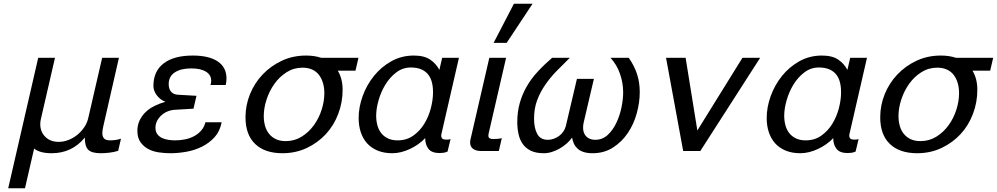

<svg xmlns="http://www.w3.org/2000/svg" viewBox="-20 -810 5348 1030"><path d="M185 -500H275L199 -170Q196 -157 196 -144Q196 -103 223 -76Q250 -49 295 -49Q321 -49 347 -59Q373 -69 394.5 -86.5Q416 -104 432 -127.5Q448 -151 454 -179L528 -500H618L534 -132Q529 -110 529 -96Q529 -78 538 -67.5Q547 -57 572 -57Q583 -57 598.5 -59Q614 -61 629 -66L614 -1Q593 6 567.5 9Q542 12 521 12Q473 12 454 -6Q435 -24 435 -72Q366 12 257 12Q194 12 163 -13L114 200H24Z M803 -349Q803 -428 858 -470Q913 -512 1014 -512Q1101 -512 1148 -480.5Q1195 -449 1195 -389Q1195 -381 1194 -372.5Q1193 -364 1191 -354H1109Q1111 -359 1112 -364.5Q1113 -370 1113 -377Q1113 -408 1085 -425.5Q1057 -443 1006 -443Q950 -443 917.5 -421.5Q885 -400 885 -359Q885 -334 897 -319Q909 -304 932 -302L1034 -296L1018 -227L918 -221Q898 -220 879.5 -212.5Q861 -205 846.5 -192Q832 -179 823 -162Q814 -145 814 -125Q814 -103 824.5 -89.5Q835 -76 851 -69Q867 -62 885.5 -59.5Q904 -57 919 -57Q947 -57 973.5 -62.5Q1000 -68 1022 -80Q1044 -92 1060 -110.5Q1076 -129 1082 -154H1169Q1160 -106 1131.5 -74.5Q1103 -43 1064 -23.5Q1025 -4 980.5 4Q936 12 894 12Q864 12 832.5 7.5Q801 3 775.5 -10.5Q750 -24 733.5 -47.5Q717 -71 717 -108Q717 -139 729 -164Q741 -189 761 -208.5Q781 -228 808.5 -241.5Q836 -255 867 -264Q839 -275 821 -299Q803 -323 803 -349Z M1297 -181Q1297 -245 1321 -304.5Q1345 -364 1388.5 -410Q1432 -456 1491.5 -484Q1551 -512 1622 -512Q1667 -512 1703 -500H1903L1887 -431H1792Q1818 -388 1818 -328Q1818 -261 1794.5 -199Q1771 -137 1728 -90.5Q1685 -44 1625.5 -16Q1566 12 1495 12Q1401 12 1349 -37.5Q1297 -87 1297 -181ZM1395 -187Q1395 -159 1402 -134.5Q1409 -110 1423.5 -92Q1438 -74 1460 -63.5Q1482 -53 1513 -53Q1560 -53 1598.5 -77Q1637 -101 1664 -138.5Q1691 -176 1705.5 -221.5Q1720 -267 1720 -310Q1720 -339 1713 -363.5Q1706 -388 1692 -407Q1678 -426 1655.5 -436.5Q1633 -447 1603 -447Q1556 -447 1517.5 -422.5Q1479 -398 1452 -360Q1425 -322 1410 -276Q1395 -230 1395 -187Z M1998 -189Q1998 -162 2004.5 -138Q2011 -114 2025 -96Q2039 -78 2061 -67.5Q2083 -57 2113 -57Q2161 -57 2196.5 -82Q2232 -107 2255.5 -145Q2279 -183 2291 -228.5Q2303 -274 2303 -315Q2303 -383 2272.5 -415.5Q2242 -448 2184 -448Q2141 -448 2106.5 -422Q2072 -396 2048 -357Q2024 -318 2011 -272.5Q1998 -227 1998 -189ZM1904 -177Q1904 -235 1925.5 -294.5Q1947 -354 1986 -402.5Q2025 -451 2079.5 -481.5Q2134 -512 2200 -512Q2256 -512 2288 -490Q2320 -468 2337 -435L2352 -500H2442L2348 -91Q2347 -89 2347 -86.5Q2347 -84 2347 -82Q2347 -61 2372 -61H2377Q2390 -61 2397 -64L2381 3Q2370 8 2359 9.5Q2348 11 2338 11Q2296 11 2278.5 -11.5Q2261 -34 2261 -69Q2245 -52 2224 -37Q2203 -22 2179.5 -11Q2156 0 2132 6Q2108 12 2085 12Q2040 12 2006 -2Q1972 -16 1949.5 -41Q1927 -66 1915.5 -100.5Q1904 -135 1904 -177Z M2605 -500H2695L2603 -101Q2602 -99 2601 -92.5Q2600 -86 2600 -82Q2600 -71 2608 -67.5Q2616 -64 2628 -64Q2640 -64 2653 -65.5Q2666 -67 2672 -69L2656 0H2559Q2534 0 2518 -11.5Q2502 -23 2502 -46Q2502 -54 2504 -62ZM2698 -580H2628L2737 -790H2837Z M2755 -156Q2755 -209 2768 -256Q2781 -303 2805 -345Q2829 -387 2864 -425Q2899 -463 2942 -500H3037Q2999 -463 2964.5 -427.5Q2930 -392 2903.5 -353Q2877 -314 2861 -270.5Q2845 -227 2845 -174Q2845 -123 2862 -91.5Q2879 -60 2919 -60Q2935 -60 2950.5 -65.5Q2966 -71 2979 -80.5Q2992 -90 3001.5 -103.5Q3011 -117 3015 -132L3075 -387H3166L3111 -152Q3108 -139 3108 -125Q3108 -95 3125.5 -77.5Q3143 -60 3173 -60Q3212 -60 3240 -86Q3268 -112 3286.5 -151Q3305 -190 3314 -234Q3323 -278 3323 -314Q3323 -365 3306 -414Q3289 -463 3255 -500H3353Q3383 -457 3397.5 -412.5Q3412 -368 3412 -316Q3412 -261 3396 -202.5Q3380 -144 3348 -96.5Q3316 -49 3268.5 -18.5Q3221 12 3159 12Q3131 12 3111 5.5Q3091 -1 3078.5 -12.5Q3066 -24 3059 -39Q3052 -54 3049 -72Q3037 -55 3020 -40Q3003 -25 2983 -13.5Q2963 -2 2941 5Q2919 12 2897 12Q2855 12 2827.5 -1.5Q2800 -15 2784 -38Q2768 -61 2761.5 -91.5Q2755 -122 2755 -156Z M3737 0H3645L3553 -500H3658L3721 -110L3963 -500H4058Z M4187 -189Q4187 -162 4193.5 -138Q4200 -114 4214 -96Q4228 -78 4250 -67.5Q4272 -57 4302 -57Q4350 -57 4385.5 -82Q4421 -107 4444.5 -145Q4468 -183 4480 -228.5Q4492 -274 4492 -315Q4492 -383 4461.5 -415.5Q4431 -448 4373 -448Q4330 -448 4295.5 -422Q4261 -396 4237 -357Q4213 -318 4200 -272.5Q4187 -227 4187 -189ZM4093 -177Q4093 -235 4114.5 -294.5Q4136 -354 4175 -402.5Q4214 -451 4268.5 -481.5Q4323 -512 4389 -512Q4445 -512 4477 -490Q4509 -468 4526 -435L4541 -500H4631L4537 -91Q4536 -89 4536 -86.5Q4536 -84 4536 -82Q4536 -61 4561 -61H4566Q4579 -61 4586 -64L4570 3Q4559 8 4548 9.5Q4537 11 4527 11Q4485 11 4467.5 -11.5Q4450 -34 4450 -69Q4434 -52 4413 -37Q4392 -22 4368.5 -11Q4345 0 4321 6Q4297 12 4274 12Q4229 12 4195 -2Q4161 -16 4138.5 -41Q4116 -66 4104.5 -100.5Q4093 -135 4093 -177Z M4702 -181Q4702 -245 4726 -304.5Q4750 -364 4793.5 -410Q4837 -456 4896.5 -484Q4956 -512 5027 -512Q5072 -512 5108 -500H5308L5292 -431H5197Q5223 -388 5223 -328Q5223 -261 5199.5 -199Q5176 -137 5133 -90.5Q5090 -44 5030.5 -16Q4971 12 4900 12Q4806 12 4754 -37.5Q4702 -87 4702 -181ZM4800 -187Q4800 -159 4807 -134.5Q4814 -110 4828.5 -92Q4843 -74 4865 -63.5Q4887 -53 4918 -53Q4965 -53 5003.5 -77Q5042 -101 5069 -138.5Q5096 -176 5110.5 -221.5Q5125 -267 5125 -310Q5125 -339 5118 -363.5Q5111 -388 5097 -407Q5083 -426 5060.5 -436.5Q5038 -447 5008 -447Q4961 -447 4922.5 -422.5Q4884 -398 4857 -360Q4830 -322 4815 -276Q4800 -230 4800 -187Z"/></svg>

Font: Perun
Style: Italic
Weight: 400
Italic angle: -12°
Foundry: Copyright (c) Stefan Peev, Context Ltd, 2016
Version: Version 1.027